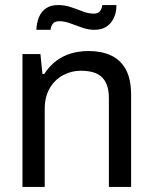

<svg xmlns="http://www.w3.org/2000/svg" viewBox="-20 -740 603 760"><path d="M69 0V-526H140L148 -447H155Q176 -479 202.5 -499Q229 -519 261.5 -528.5Q294 -538 331 -538Q381 -538 418.5 -521Q456 -504 477.5 -466Q499 -428 499 -363V0H411V-351Q411 -384 402.5 -405Q394 -426 379.5 -438Q365 -450 344.5 -455Q324 -460 299 -460Q262 -460 229 -442Q196 -424 176.5 -390Q157 -356 157 -309V0ZM124 -622Q125 -649 134 -671.5Q143 -694 162 -707Q181 -720 210 -720Q236 -720 260 -712Q284 -704 307 -695Q330 -686 352 -686Q367 -686 375 -695Q383 -704 385 -720H441Q441 -693 431.5 -671Q422 -649 403 -635.5Q384 -622 354 -622Q330 -622 305.5 -630.5Q281 -639 258.5 -647.5Q236 -656 214 -656Q198 -656 190 -647Q182 -638 180 -622Z"/></svg>

Font: Archivo SemiBold
Style: Regular
Weight: 400
Version: Version 2.001